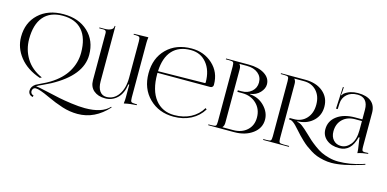

<svg xmlns="http://www.w3.org/2000/svg" viewBox="-86 -1253 4026 1999"><g transform="rotate(15 1926.5 -254.0)"><path d="M1136 82Q995 239 809 239Q725 239 643.5 213Q562 187 470 144Q364 94 323 94Q306 94 296 106Q286 118 286 133Q286 147 294.5 158Q303 169 318 171L315 189Q290 185 277.5 169.5Q265 154 265 133Q265 89 309 59Q324 50 365 31Q419 6 451 -14Q569 -86 625.5 -181.5Q682 -277 682 -385Q682 -543 609.5 -626Q537 -709 399 -709Q264 -709 193 -626Q122 -543 122 -385Q122 -271 179.5 -177Q237 -83 353 -32L334 -22Q190 -71 112.5 -169Q35 -267 35 -385Q35 -539 136 -633Q237 -727 403 -727Q568 -727 668.5 -633Q769 -539 769 -385Q769 -164 463 1Q425 21 383 40Q334 61 319 73Q346 73 457 99Q536 117 587 127.5Q638 138 721 149.5Q804 161 868 161Q1053 161 1130 76Z M1383 -18V-9Q1314 -6 1248 9V1Q1252 -26 1252 -56V-196H1243Q1228 -93 1173.5 -42.5Q1119 8 1044 8Q968 8 921.5 -31.5Q875 -71 875 -143V-651Q875 -681 845 -681H798V-690H855Q892 -690 919.5 -702.5Q947 -715 947 -743V-747H955V-662V-152Q955 -84 981.5 -47Q1008 -10 1053 -10Q1134 -10 1183 -80Q1232 -150 1232 -265V-657Q1232 -693 1223 -701.5Q1214 -710 1178 -710H1161V-719L1316 -723V-715Q1312 -691 1312 -662V-71Q1312 -35 1321 -26.5Q1330 -18 1366 -18Z M1504 -390Q1504 -384 1504 -378Q1504 -201 1579.5 -105.5Q1655 -10 1785 -10Q1885 -10 1962 -50.5Q2039 -91 2083 -165L2097 -154Q2050 -77 1968.5 -34.5Q1887 8 1782 8Q1623 8 1519 -94.5Q1415 -197 1415 -362Q1415 -526 1516.5 -626.5Q1618 -727 1784 -727Q1918 -727 2011 -642Q2104 -557 2104 -424V-419Q2104 -407 2095 -398.5Q2086 -390 2073 -390ZM1505 -408 2007 -415Q2015 -415 2015 -424Q2015 -552 1950.5 -630.5Q1886 -709 1780 -709Q1652 -709 1581.5 -632Q1511 -555 1505 -408Z M2304 -18H2418Q2511 -18 2568 -70Q2625 -122 2625 -208Q2625 -298 2565 -356Q2505 -414 2412 -414H2359V-431H2399Q2465 -431 2508 -469Q2551 -507 2551 -566Q2551 -627 2505.5 -664Q2460 -701 2385 -701H2304V-700Q2321 -683 2321 -648V-71Q2321 -37 2304 -20ZM2155 0V-9H2190Q2226 -9 2234.5 -17.5Q2243 -26 2243 -62V-657Q2243 -693 2234.5 -701.5Q2226 -710 2190 -710H2155V-719H2399Q2506 -719 2571 -677.5Q2636 -636 2636 -568Q2636 -522 2596.5 -479.5Q2557 -437 2492 -428V-424Q2586 -417 2649 -352Q2712 -287 2712 -208Q2712 -116 2633 -58Q2554 0 2436 0Z M3690 -474V-578Q3690 -642 3661 -676Q3632 -710 3577 -710Q3505 -710 3462.5 -671.5Q3420 -633 3417 -573L3414 -511H3396L3407 -747H3417L3414 -694Q3412 -670 3410 -662L3417 -660Q3422 -675 3433 -683Q3492 -727 3576 -727Q3671 -727 3720.5 -685.5Q3770 -644 3770 -565V-201Q3770 -170 3775.5 -160Q3781 -150 3803 -150Q3806 -150 3812.5 -150.5Q3819 -151 3823 -151L3840 -152L3841 -143Q3779 -137 3730 -121V-129Q3730 -154 3720.5 -211.5Q3711 -269 3711 -284H3701Q3661 -122 3533 -122Q3448 -122 3396 -164.5Q3344 -207 3344 -276Q3344 -365 3417.5 -419.5Q3491 -474 3612 -474ZM3690 -456H3617Q3533 -456 3482 -406.5Q3431 -357 3431 -276Q3431 -219 3462.5 -184Q3494 -149 3545 -149Q3603 -149 3646.5 -202.5Q3690 -256 3690 -356ZM2747 0V-9H2782Q2818 -9 2826.5 -17.5Q2835 -26 2835 -62V-657Q2835 -693 2826.5 -701.5Q2818 -710 2782 -710H2747V-719H3008Q3128 -719 3201 -658Q3274 -597 3274 -497Q3274 -407 3214 -348Q3154 -289 3062 -281L3042 -280V-274Q3069 -271 3099 -248.5Q3129 -226 3177 -180Q3212 -146 3234.5 -126Q3257 -106 3298 -75.5Q3339 -45 3374.5 -28Q3410 -11 3459.5 2Q3509 15 3561 15Q3683 15 3812 -26L3840 -35L3842 -26L3815 -17Q3613 47 3495 47Q3451 47 3409.5 38.5Q3368 30 3335 18Q3302 6 3267 -16Q3232 -38 3208.5 -55.5Q3185 -73 3155.5 -101Q3126 -129 3111 -145Q3096 -161 3071 -189Q3043 -220 3029 -234.5Q3015 -249 2997 -262Q2979 -275 2966 -275H2954V-292H3000Q3084 -292 3135.5 -348.5Q3187 -405 3187 -497Q3187 -589 3135.5 -645Q3084 -701 3000 -701H2896V-700Q2913 -683 2913 -648V-62Q2913 -26 2922 -17.5Q2931 -9 2967 -9H3025V0Z"/></g></svg>

Font: FoglihtenNo06
Style: Regular
Weight: 500
Designer: gluk (gluksza@wp.pl)
Foundry: gluk (gluksza@wp.pl)
Version: Version 0.76